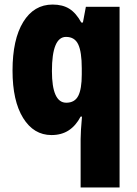

<svg xmlns="http://www.w3.org/2000/svg" viewBox="-20 -583 600 843"><path d="M334 28Q334 11 335.5 -13.5Q337 -38 340 -71H334Q313 -31 281.5 -10.5Q250 10 206 10Q128 10 81.5 -65Q35 -140 35 -273Q35 -410 82 -486.5Q129 -563 211 -563Q255 -563 284.5 -544.5Q314 -526 337 -484H344L357 -553H505V240H334ZM271 -132Q308 -132 323.5 -162Q339 -192 339 -256V-283Q339 -355 323.5 -388Q308 -421 270 -421Q208 -421 208 -271Q208 -132 271 -132Z"/></svg>

Font: Noto Sans Tamil Condensed Black
Style: Regular
Weight: 900
Width: 3
Designer: Jelle Bosma - Monotype Design Team
Foundry: Monotype Imaging Inc.
Version: Version 2.004; ttfautohint (v1.8.4.7-5d5b)